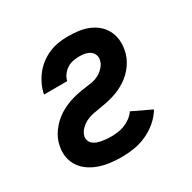

<svg xmlns="http://www.w3.org/2000/svg" viewBox="-129 -670 808 809"><g transform="rotate(-30 275.0 -265.0)"><path d="M244 12Q216 12 190 9Q164 6 139 -2Q114 -10 92.5 -24Q71 -38 56.5 -58.5Q42 -79 37 -105Q32 -131 38 -159Q41 -176 48 -192Q55 -208 66 -223Q77 -238 90.5 -251Q104 -264 119.5 -274Q135 -284 151.5 -291.5Q168 -299 185 -304Q202 -309 219 -312.5Q236 -316 253 -318Q270 -320 287.5 -323Q305 -326 321 -334.5Q337 -343 350 -357.5Q363 -372 366 -389Q369 -402 364 -414Q359 -426 348.5 -433Q338 -440 325 -442.5Q312 -445 298 -445Q283 -445 267.5 -442Q252 -439 238.5 -430.5Q225 -422 215 -408.5Q205 -395 202 -380H89Q93 -402 103.5 -424.5Q114 -447 129 -466.5Q144 -486 164 -501Q184 -516 206.5 -525.5Q229 -535 252 -538.5Q275 -542 298 -542Q323 -542 348 -539Q373 -536 395.5 -527Q418 -518 436 -503Q454 -488 465 -467.5Q476 -447 479 -422.5Q482 -398 477 -373Q474 -356 467 -339.5Q460 -323 449.5 -308Q439 -293 425.5 -280Q412 -267 396.5 -257Q381 -247 364.5 -239.5Q348 -232 331 -227Q314 -222 297 -218.5Q280 -215 263 -212.5Q246 -210 228.5 -206.5Q211 -203 195 -195Q179 -187 165.5 -173Q152 -159 148 -142Q146 -131 150 -121Q154 -111 162 -104.5Q170 -98 180 -94.5Q190 -91 200.5 -89Q211 -87 222 -86Q233 -85 244 -85Q260 -85 277 -87Q294 -89 310 -95Q326 -101 341.5 -112Q357 -123 367 -138L459 -94Q443 -67 417.5 -45.5Q392 -24 363 -11Q334 2 303.5 7Q273 12 244 12Z"/></g></svg>

Font: Lode
Style: Bold Italic
Weight: 700
Italic angle: -11°
Monospace: yes
Designer: Belleve Invis
Foundry: Belleve Invis
Version: Version 29.2.0; ttfautohint (v1.8.3)